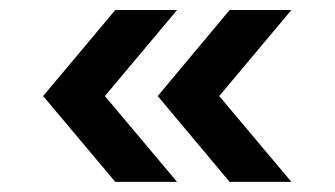

<svg xmlns="http://www.w3.org/2000/svg" viewBox="-20 -506 659 378"><path d="M553.7 -147.9H432.1L290.5 -316.9L432.1 -486.3H553.7L411.6 -316.9ZM328.6 -147.9H207L64.9 -316.9L207 -486.3H328.6L186.5 -316.9Z"/></svg>

Font: Basically A Sans Serif Medium
Style: Regular
Weight: 500
Designer: Hyung-Suk Kim
Foundry: Mental Design
Version: 1.000